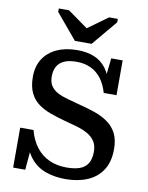

<svg xmlns="http://www.w3.org/2000/svg" viewBox="-102 -1018 856 1108"><g transform="rotate(10 326.0 -464.5)"><path d="M275 -778H373L497 -926V-946H446L294 -836L362 -838L211 -946H151V-926ZM353 -50Q401 -50 432 -61.5Q463 -73 478.5 -99Q494 -125 494 -166Q494 -204 478 -228Q462 -252 434.5 -267.5Q407 -283 371 -293.5Q335 -304 296 -314Q252 -326 211.5 -340.5Q171 -355 139.5 -378Q108 -401 90 -438.5Q72 -476 72 -532Q72 -594 100 -637.5Q128 -681 179 -704.5Q230 -728 299 -728Q355 -728 397.5 -711Q440 -694 469 -655.5Q498 -617 513 -552L484 -577L499 -715H566V-511H491Q477 -560 451.5 -593.5Q426 -627 389.5 -644Q353 -661 307 -661Q262 -661 234 -648.5Q206 -636 192.5 -612Q179 -588 179 -553Q179 -519 193.5 -497.5Q208 -476 234 -462.5Q260 -449 295 -439.5Q330 -430 371 -419Q415 -408 457 -393.5Q499 -379 533 -355.5Q567 -332 586.5 -295Q606 -258 606 -201Q606 -128 575 -79.5Q544 -31 488 -7Q432 17 359 17Q295 17 242 -2Q189 -21 153 -66Q117 -111 102 -188L136 -158L122 4H51V-230H129Q145 -170 176.5 -130Q208 -90 253 -70Q298 -50 353 -50Z"/></g></svg>

Font: Roboto Serif Medium
Style: Regular
Weight: 500
Designer: Greg Gazdowicz
Foundry: Commercial Type
Version: Version 1.008